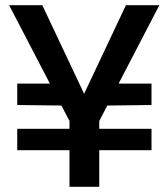

<svg xmlns="http://www.w3.org/2000/svg" viewBox="-20 -715 645 735"><path d="M46 -222H246V-252L215 -311L46 -313V-395H171L15 -695H142L302 -356L462 -695H590L434 -395H560V-313L391 -311L360 -252V-222H560V-140H360V0H246V-140H46Z"/></svg>

Font: Poppins Medium
Style: Regular
Weight: 500
Designer: Ninad Kale (Devanagari), Jonny Pinhorn (Latin)
Version: Version 5.002